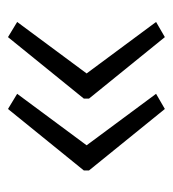

<svg xmlns="http://www.w3.org/2000/svg" viewBox="4 -578 433 481"><g transform="rotate(90 220.5 -337.5)"><path d="M407 -331 253 -141 215 -164 344 -338 215 -512 253 -534 407 -344ZM227 -331 73 -141 35 -164 164 -338 35 -512 73 -534 227 -344Z"/></g></svg>

Font: Noto Sans Malayalam UI SemiCondensed Light
Style: Regular
Weight: 300
Width: 4
Designer: Jelle Bosma - Monotype Design Team
Foundry: Monotype Imaging Inc.
Version: Version 2.104; ttfautohint (v1.8.4.7-5d5b)